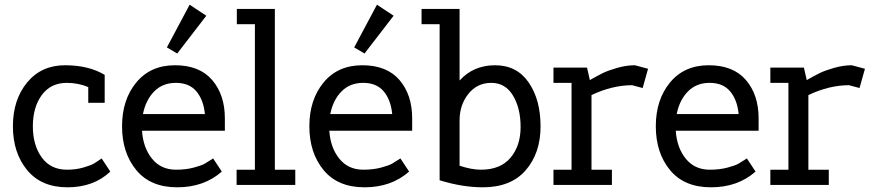

<svg xmlns="http://www.w3.org/2000/svg" viewBox="-20 -788 3705 818"><path d="M426 -469V-350H356V-417Q313 -435 265 -435Q196 -435 158 -383Q120 -331 120 -250Q120 -169 158 -117Q196 -65 265 -65Q304 -65 336 -74.5Q368 -84 379 -90.5Q390 -97 413 -113L450 -57Q379 10 267.5 10Q156 10 95.5 -63.5Q35 -137 35 -250Q35 -363 95.5 -436.5Q156 -510 257 -510Q358 -510 426 -469Z M938 -284V-231H585Q590 -158 628 -111.5Q666 -65 730 -65Q772 -65 805.5 -74Q839 -83 852 -90.5Q865 -98 888 -113L925 -57Q849 10 735 10Q621 10 560.5 -63.5Q500 -137 500 -250Q500 -363 560.5 -436.5Q621 -510 725.5 -510Q830 -510 884 -447Q938 -384 938 -284ZM589 -302H853Q847 -363 816.5 -399Q786 -435 729.5 -435Q673 -435 637 -398.5Q601 -362 589 -302ZM859 -721 735 -560 691 -586 788 -768Z M989 -685V-750H1151V-65H1238V0H988V-65H1066V-685Z M1736 -284V-231H1383Q1388 -158 1426 -111.5Q1464 -65 1528 -65Q1570 -65 1603.5 -74Q1637 -83 1650 -90.5Q1663 -98 1686 -113L1723 -57Q1647 10 1533 10Q1419 10 1358.5 -63.5Q1298 -137 1298 -250Q1298 -363 1358.5 -436.5Q1419 -510 1523.5 -510Q1628 -510 1682 -447Q1736 -384 1736 -284ZM1387 -302H1651Q1645 -363 1614.5 -399Q1584 -435 1527.5 -435Q1471 -435 1435 -398.5Q1399 -362 1387 -302ZM1657 -721 1533 -560 1489 -586 1586 -768Z M1853 -685H1776V-750H1938V-445Q1997 -510 2089.5 -510Q2182 -510 2232.5 -436.5Q2283 -363 2283 -249.5Q2283 -136 2220 -63Q2157 10 2037 10Q1950 10 1853 -20ZM1938 -275V-82Q1989 -65 2029 -65Q2112 -65 2155 -116Q2198 -167 2198 -247Q2198 -327 2165.5 -381Q2133 -435 2073 -435Q2013 -435 1975.5 -388Q1938 -341 1938 -275Z M2500 -65H2587V0H2338V-65H2415V-435H2338V-500H2481L2493 -447Q2527 -466 2548 -476.5Q2569 -487 2608.5 -498.5Q2648 -510 2685 -510L2741 -495L2718 -413L2673 -425Q2589 -425 2500 -383Z M3212 -284V-231H2859Q2864 -158 2902 -111.5Q2940 -65 3004 -65Q3046 -65 3079.5 -74Q3113 -83 3126 -90.5Q3139 -98 3162 -113L3199 -57Q3123 10 3009 10Q2895 10 2834.5 -63.5Q2774 -137 2774 -250Q2774 -363 2834.5 -436.5Q2895 -510 2999.5 -510Q3104 -510 3158 -447Q3212 -384 3212 -284ZM2863 -302H3127Q3121 -363 3090.5 -399Q3060 -435 3003.5 -435Q2947 -435 2911 -398.5Q2875 -362 2863 -302Z M3424 -65H3511V0H3262V-65H3339V-435H3262V-500H3405L3417 -447Q3451 -466 3472 -476.5Q3493 -487 3532.5 -498.5Q3572 -510 3609 -510L3665 -495L3642 -413L3597 -425Q3513 -425 3424 -383Z"/></svg>

Font: Cherry Swash
Style: Regular
Weight: 400
Designer: Kasatkina Nataliya
Foundry: Nataliya Kasatkina
Version: Version 1.001